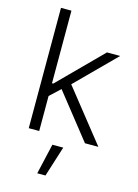

<svg xmlns="http://www.w3.org/2000/svg" viewBox="-141 -803 807 1121"><g transform="rotate(15 262.5 -242.5)"><path d="M83.5 0H146.7V-211.3L209.5 -270.2L423.3 0H504.3L256.7 -311.8L490.1 -545.5H410.2L154.5 -288.7H146.7V-727.3H83.5ZM199.6 241.5H249.3L307.5 57.5H241.8Z"/></g></svg>

Font: Karasuma Gothic
Style: Light
Weight: 300
Designer: Rasmus Andersson / Ryoko Nishizuka
Foundry: rsms
Version: Version 1.00